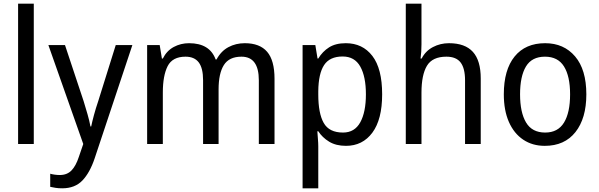

<svg xmlns="http://www.w3.org/2000/svg" viewBox="-20 -873 3245 1040"><path d="M163 -93H78V-853H163Z M242 -629H332L433 -325Q444 -289 454 -254.5Q464 -220 470 -188H474Q479 -213 489 -250Q499 -287 512 -325L607 -629H697L493 -16Q467 62 426.5 104.5Q386 147 317 147Q297 147 281 144.5Q265 142 252 139V68Q262 71 276 73Q290 75 304 75Q343 75 367 50.5Q391 26 407 -23L431 -93Z M1306 -639Q1387 -639 1427 -592.5Q1467 -546 1467 -446V-93H1382V-438Q1382 -566 1288 -566Q1221 -566 1192.5 -520.5Q1164 -475 1164 -389V-93H1080V-439Q1080 -504 1056.5 -535Q1033 -566 985 -566Q914 -566 888 -514.5Q862 -463 862 -372V-93H777V-629H845L857 -556H862Q883 -598 921 -618.5Q959 -639 1004 -639Q1116 -639 1148 -551H1153Q1177 -596 1217 -617.5Q1257 -639 1306 -639Z M1853 -639Q1944 -639 1997 -570Q2050 -501 2050 -362Q2050 -226 1997 -154.5Q1944 -83 1854 -83Q1800 -83 1763 -105.5Q1726 -128 1704 -162H1699Q1700 -144 1702 -121Q1704 -98 1704 -80V147H1619V-629H1688L1700 -556H1704Q1727 -594 1762.5 -616.5Q1798 -639 1853 -639ZM1836 -567Q1766 -567 1735.5 -520.5Q1705 -474 1704 -379V-361Q1704 -259 1733.5 -207Q1763 -155 1838 -155Q1901 -155 1931.5 -210.5Q1962 -266 1962 -362Q1962 -458 1931.5 -512.5Q1901 -567 1836 -567Z M2263 -633Q2263 -591 2258 -556H2264Q2285 -597 2325 -618Q2365 -639 2412 -639Q2499 -639 2541.5 -592Q2584 -545 2584 -448V-93H2499V-438Q2499 -503 2475 -534.5Q2451 -566 2398 -566Q2322 -566 2292.5 -516.5Q2263 -467 2263 -371V-93H2178V-853H2263Z M3156 -362Q3156 -232 3097 -157.5Q3038 -83 2931 -83Q2864 -83 2814 -116.5Q2764 -150 2736.5 -212.5Q2709 -275 2709 -362Q2709 -495 2767.5 -567Q2826 -639 2933 -639Q3034 -639 3095 -567.5Q3156 -496 3156 -362ZM2797 -362Q2797 -264 2829.5 -209.5Q2862 -155 2933 -155Q3002 -155 3035 -209Q3068 -263 3068 -362Q3068 -460 3035 -513Q3002 -566 2932 -566Q2861 -566 2829 -513Q2797 -460 2797 -362Z"/></svg>

Font: Noto Sans Telugu UI SemiCondensed
Style: Regular
Weight: 400
Width: 4
Designer: Jelle Bosma - Monotype Design Team
Foundry: Monotype Imaging Inc.
Version: Version 2.005; ttfautohint (v1.8.4.7-5d5b)